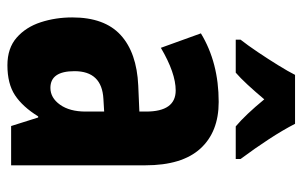

<svg xmlns="http://www.w3.org/2000/svg" viewBox="-169 -637 816 518"><g transform="rotate(90 239.0 -378.0)"><path d="M255 -560Q336 -560 381 -510.5Q426 -461 426 -362V0H320L297 -73H294Q268 -31 237 -10.5Q206 10 156 10Q110 10 81.5 -15Q53 -40 40 -80Q27 -120 27 -165Q27 -252 74.5 -295.5Q122 -339 211 -343L281 -346V-364Q281 -444 224 -444Q177 -444 109 -404L70 -512Q149 -560 255 -560ZM247 -249Q172 -245 172 -171Q172 -106 217 -106Q244 -106 262.5 -132Q281 -158 281 -201V-251ZM314 -766Q331 -733 355.5 -695.5Q380 -658 409 -619V-606H321Q290 -632 248 -683Q227 -658 208.5 -638Q190 -618 176 -606H87V-619Q102 -638 120.5 -665.5Q139 -693 156 -720.5Q173 -748 182 -766Z"/></g></svg>

Font: Noto Sans ExtraCondensed ExtraBold
Style: Regular
Weight: 800
Width: 2
Designer: Monotype Design Team
Foundry: Monotype Imaging Inc.
Version: Version 2.013; ttfautohint (v1.8.4.7-5d5b)